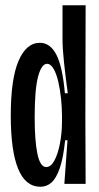

<svg xmlns="http://www.w3.org/2000/svg" viewBox="-20 -700 376 731"><path d="M134 11Q77 11 49 -57.5Q21 -126 21 -260Q21 -399 50.5 -468Q80 -537 132 -537Q171 -537 194.5 -492Q218 -447 227 -345H238Q229 -412 223.5 -464Q218 -516 218 -551V-680H306L305 -251L306 0H225L237 -166H228Q221 -98 207.5 -59.5Q194 -21 176 -5Q158 11 134 11ZM156 -64Q174 -64 187.5 -89.5Q201 -115 208.5 -155Q216 -195 216 -238V-259Q216 -290 212.5 -324Q209 -358 202 -388.5Q195 -419 184 -438Q173 -457 159 -457Q138 -457 125 -408.5Q112 -360 112 -253Q112 -164 122.5 -114Q133 -64 156 -64Z"/></svg>

Font: Bricolage Grotesque 48pt Condensed
Style: Regular
Weight: 400
Width: 3
Designer: Mathieu Triay
Foundry: Atelier Triay
Version: Version 1.000; ttfautohint (v1.8.4.7-5d5b);gftools[0.9.32]